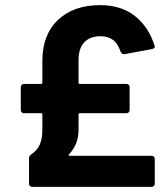

<svg xmlns="http://www.w3.org/2000/svg" viewBox="-20 -728 653 748"><path d="M249 -127Q247 -125 248 -123Q249 -121 252 -121H571Q576 -121 579.5 -117.5Q583 -114 583 -109V-12Q583 -7 579.5 -3.5Q576 0 571 0H105Q100 0 96.5 -3.5Q93 -7 93 -12V-112Q93 -120 101 -126Q125 -142 135 -165Q145 -188 145 -222V-282Q145 -287 140 -287H73Q68 -287 64.5 -290.5Q61 -294 61 -299V-389Q61 -394 64.5 -397.5Q68 -401 73 -401H140Q145 -401 145 -406V-490Q145 -593 206 -650.5Q267 -708 370 -708Q451 -708 504.5 -666.5Q558 -625 582 -551Q583 -549 583 -546Q583 -540 573 -537L465 -517H462Q455 -517 450 -526Q439 -559 419.5 -573Q400 -587 372 -587Q332 -587 309 -564Q286 -541 286 -493V-406Q286 -401 291 -401H473Q478 -401 481.5 -397.5Q485 -394 485 -389V-299Q485 -294 481.5 -290.5Q478 -287 473 -287H291Q286 -287 286 -282V-222Q286 -166 249 -127Z"/></svg>

Font: UMi
Style: Bold
Weight: 700
Designer: Peter Middis
Foundry: We Are UMi
Version: Version 1.0